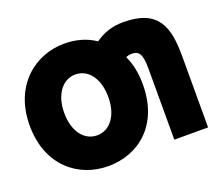

<svg xmlns="http://www.w3.org/2000/svg" viewBox="-127 -925 1328 1154"><g transform="rotate(-20 537.0 -347.5)"><path d="M20 -347C20 -90 191 44 382 44C579 44 744 -90 744 -347C744 -421 731 -481 706 -535C718 -540 732 -543 744 -543C788 -543 808 -520 808 -425V30H1024V-428C1024 -611 986 -739 760 -739C691 -739 633 -720 580 -682C521 -722 454 -739 382 -739C198 -739 20 -604 20 -347ZM382 -542C465 -542 523 -465 523 -347C523 -230 465 -153 382 -153C299 -153 241 -230 241 -347C241 -462 299 -542 382 -542Z"/></g></svg>

Font: Repo ExtraBlack
Style: Regular
Weight: 400
Designer: Stefan Peev
Foundry: Context Ltd
Version: Version 001.502